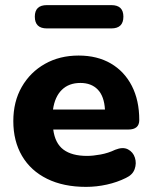

<svg xmlns="http://www.w3.org/2000/svg" viewBox="-20 -719 591 750"><path d="M163 -608Q116 -608 116 -654Q116 -699 163 -699H415Q462 -699 462 -654Q462 -608 415 -608ZM316 11Q228 11 164 -20.5Q100 -52 66 -110Q32 -168 32 -246Q32 -322 65 -379.5Q98 -437 155.5 -469.5Q213 -502 287 -502Q360 -502 413 -471Q466 -440 495 -383.5Q524 -327 524 -250Q524 -213 481 -213H188Q195 -159 228 -134.5Q261 -110 320 -110Q343 -110 373 -115.5Q403 -121 430 -134Q460 -146 480 -135.5Q500 -125 507 -103Q514 -81 506 -58.5Q498 -36 472 -24Q438 -7 397.5 2Q357 11 316 11ZM187 -291H390Q387 -343 362 -369Q337 -395 294 -395Q249 -395 221.5 -368Q194 -341 187 -291Z"/></svg>

Font: Chiron GoRound TC EB
Style: Regular
Weight: 700
Designer: Ryoko NISHIZUKA 西塚涼子 (kana, bopomofo & ideographs); Paul D. Hunt (Latin, Greek & Cyrillic); Sandoll Communications 산돌커뮤니
Foundry: Adobe
Version: Version 1.000;hotconv 1.1.1;makeotfexe 2.6.0